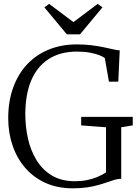

<svg xmlns="http://www.w3.org/2000/svg" viewBox="-20 -986 734 1016"><path d="M364 10.5Q283.5 10.5 220 -18.5Q156.5 -47.5 112.8 -98.5Q69 -149.5 46.2 -216.8Q23.5 -284 23.5 -360.5Q23.5 -450.5 49.8 -522.8Q76 -595 124 -646Q172 -697 238.8 -724Q305.5 -751 386.5 -751Q429 -751 464.8 -746.5Q500.5 -742 529.5 -735.8Q558.5 -729.5 579.8 -724.8Q601 -720 613.5 -719.5L606 -554H556.5L534.5 -679Q526.5 -685.5 506.8 -693.5Q487 -701.5 456.8 -707.2Q426.5 -713 387 -713Q299.5 -713 238.2 -674Q177 -635 145.5 -561Q114 -487 114 -381Q114 -315 128.2 -251.8Q142.5 -188.5 173.8 -137.8Q205 -87 255 -57Q305 -27 377 -27Q410.5 -27 440.5 -33Q470.5 -39 495.8 -49.8Q521 -60.5 541 -73.5V-312.5L409.5 -322.5V-367.5H682.5V-322.5L621.5 -312.5V-40Q603.5 -39.5 585 -34Q566.5 -28.5 545.2 -21Q524 -13.5 497.8 -6.2Q471.5 1 438.8 5.8Q406 10.5 364 10.5ZM333.5 -804.5 215 -947 240 -965.5 368.5 -869 497 -965.5 522 -947 403.5 -804.5Z"/></svg>

Font: Merriweather 72pt Light
Style: Regular
Weight: 300
Version: Version 2.100